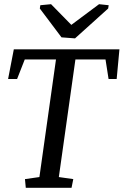

<svg xmlns="http://www.w3.org/2000/svg" viewBox="-20 -896 590 916"><path d="M247.1 -612.3H98.1L61.5 -519H18.6L45.9 -660.6H549.8L536.6 -519H498L483.4 -612.3H339.8L260.7 -51.3L329.6 -41.5L321.3 0H103L99.1 -41.5L168 -51.3ZM172.4 -871.1 223.6 -876 320.3 -777.3 452.6 -876 498.5 -871.1 496.1 -855.5 337.9 -712.9 273.4 -717.8 169.9 -855.5Z"/></svg>

Font: NoticiaText-Italic
Style: Italic
Weight: 400
Italic angle: -8°
Designer: JM Sole
Foundry: JM Sole
Version: Version 1.003